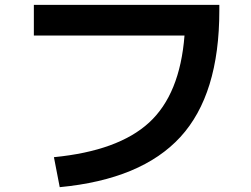

<svg xmlns="http://www.w3.org/2000/svg" viewBox="-20 -737 1040 794"><path d="M120 -717H887V-693Q887 -346 726 -170.5Q565 5 227 37L203 -87Q469 -113 596.5 -230Q724 -347 743 -590H120Z"/></svg>

Font: Mplus 1p Bold
Style: Bold
Weight: 700
Version: Version 1.061